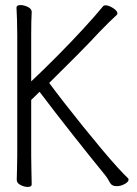

<svg xmlns="http://www.w3.org/2000/svg" viewBox="-20 -726 540 757"><path d="M48 -590Q48 -621 47 -650Q46 -679 45 -696Q45 -706 61 -706Q75 -706 90 -698.5Q105 -691 105 -679V-678Q104 -667 103.5 -641Q103 -615 103 -589V-405Q153 -452 206.5 -506Q260 -560 307.5 -611.5Q355 -663 387 -702Q390 -705 396 -705Q409 -705 426 -694Q443 -683 443 -673Q443 -670 440 -667Q426 -654 408 -636.5Q390 -619 371 -599Q336 -561 283.5 -508Q231 -455 174 -399Q199 -365 234 -320Q269 -275 307 -228Q345 -181 380.5 -138.5Q416 -96 443.5 -66Q471 -36 483 -25Q487 -22 487 -18Q487 -9 471.5 -0.5Q456 8 440 8Q421 8 414 -5Q410 -13 403.5 -23Q397 -33 386 -46Q362 -75 331 -114Q300 -153 265.5 -196.5Q231 -240 197.5 -283.5Q164 -327 136 -364L103 -332V-111Q103 -77 104 -46.5Q105 -16 105 1Q105 11 89 11Q76 11 61 3.5Q46 -4 46 -17Q46 -29 47 -56Q48 -83 48 -112Z"/></svg>

Font: Moon Stars Kai T HW Light
Style: Regular
Weight: 300
Designer: GuiWonder
Version: Version 1.101